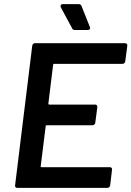

<svg xmlns="http://www.w3.org/2000/svg" viewBox="-20 -909 636 929"><path d="M573 -600H242Q240 -600 238.5 -598.5Q237 -597 237 -595L214 -408Q214 -403 218 -403H440Q451 -403 451 -391L441 -315Q440 -310 436.5 -306.5Q433 -303 428 -303H206Q201 -303 201 -298L177 -105Q175 -100 181 -100H512Q517 -100 520 -96.5Q523 -93 522 -88L513 -12Q512 -7 508.5 -3.5Q505 0 500 0H63Q58 0 55 -3.5Q52 -7 53 -12L136 -688Q137 -693 140.5 -696.5Q144 -700 149 -700H585Q590 -700 593.5 -696.5Q597 -693 596 -688L586 -612Q585 -607 581.5 -603.5Q578 -600 573 -600ZM416 -773Q416 -769 413 -766.5Q410 -764 405 -764H341Q332 -764 329 -772L274 -874Q273 -876 273 -879Q273 -889 284 -889H360Q371 -889 374 -881L415 -778Q416 -776 416 -773Z"/></svg>

Font: Barlow SemiBold
Style: Italic
Weight: 600
Italic angle: -7°
Designer: Jeremy Tribby
Foundry: Tribby Type
Version: Version 1.408